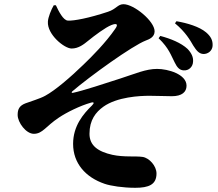

<svg xmlns="http://www.w3.org/2000/svg" viewBox="-20 -824 1040 914"><path d="M812 -526C823 -503 835 -490 854 -489C879 -487 898 -506 899 -530C901 -551 892 -571 873 -591C842 -620 792 -640 743 -653L735 -642C785 -594 794 -560 812 -526ZM900 -607C916 -582 927 -569 947 -567C970 -566 990 -582 992 -605C994 -633 982 -652 961 -670C929 -697 872 -714 820 -723L813 -713C864 -671 886 -631 900 -607ZM303 -726C331 -724 404 -738 494 -768C534 -781 540 -804 568 -804C618 -804 716 -723 716 -675C716 -647 690 -637 674 -631C611 -607 408 -461 324 -389C319 -384 321 -381 327 -382C375 -392 484 -428 552 -450C624 -473 674 -496 728 -496C779 -496 868 -471 868 -416C868 -386 846 -366 798 -366C771 -366 728 -368 691 -368C646 -368 538 -363 472 -316C436 -290 406 -253 406 -187C406 -130 448 -102 515 -87C570 -75 626 -82 659 -77C691 -72 725 -34 725 2C725 55 688 70 624 70C565 70 507 61 478 51C387 20 328 -47 328 -139C328 -225 377 -282 418 -322C430 -334 428 -340 412 -335C362 -321 297 -289 260 -264C198 -223 183 -187 141 -187C104 -187 64 -241 64 -277C64 -305 73 -321 101 -332C124 -341 170 -354 195 -368C243 -394 314 -455 377 -516C417 -554 484 -622 528 -686C544 -708 537 -715 511 -705C482 -694 428 -653 401 -631C379 -613 354 -593 321 -593C286 -593 204 -660 208 -721C209 -742 224 -779 236 -799H246C259 -771 281 -727 303 -726Z"/></svg>

Font: Noto Serif CJK HK Black
Style: Regular
Weight: 900
Designer: Ryoko NISHIZUKA 西塚涼子 (kana & ideographs); Frank Grießhammer (Latin, Greek & Cyrillic); Wenlong ZHANG 张文龙 (bopomofo); San
Foundry: Adobe
Version: Version 2.001;hotconv 1.1.0;makeotfexe 2.6.0